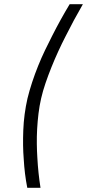

<svg xmlns="http://www.w3.org/2000/svg" viewBox="-20 -770 415 915"><path d="M375 -750Q331 -674 292 -596Q275 -563 258 -526Q241 -489 225.5 -450.5Q210 -412 197 -374Q184 -336 176 -301Q168 -266 163.5 -229Q159 -192 157 -155.5Q155 -119 155.5 -84Q156 -49 158 -18Q162 55 173 125H110Q97 59 93 -13Q88 -74 91 -150Q94 -226 111 -301Q120 -338 133 -377.5Q146 -417 161.5 -455.5Q177 -494 194.5 -530.5Q212 -567 229 -600Q268 -677 312 -750Z"/></svg>

Font: Panefresco 250wt
Style: Italic
Weight: 300
Version: Version 1.000